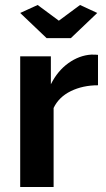

<svg xmlns="http://www.w3.org/2000/svg" viewBox="-20 -750 427 770"><path d="M373 -408Q312 -408 264 -384.5Q216 -361 195 -317V0H61V-524H184V-412Q211 -466 254.5 -497Q298 -528 346 -531Q367 -531 373 -530ZM131 -730 216 -667 301 -730 370 -698 264 -597H167L61 -698Z"/></svg>

Font: Raleway
Style: Bold
Weight: 700
Designer: Matt McInerney, Pablo Impallari, Rodrigo Fuenzalida
Foundry: Matt McInerney, Pablo Impallari, Rodrigo Fuenzalida
Version: Version 4.026